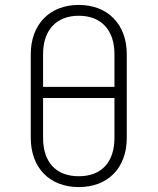

<svg xmlns="http://www.w3.org/2000/svg" viewBox="-20 -750 640 780"><path d="M300 10C419 10 495 -68 495 -190V-530C495 -651 418 -730 300 -730C182 -730 105 -651 105 -530V-190C105 -68 182 10 300 10ZM155 -397V-530C155 -628 209 -686 300 -686C391 -686 445 -628 445 -530V-397ZM300 -34C208 -34 155 -91 155 -190V-352H445V-190C445 -91 392 -34 300 -34Z"/></svg>

Font: JetBrains Mono Thin
Style: Regular
Weight: 100
Monospace: yes
Designer: Philipp Nurullin, Konstantin Bulenkov
Foundry: JetBrains
Version: Version 2.305